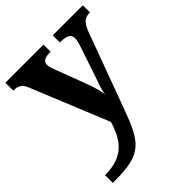

<svg xmlns="http://www.w3.org/2000/svg" viewBox="-218 -655 1015 1015"><g transform="rotate(-45 289.5 -148.0)"><path d="M27 182V240H44C241 240 278 194 348 0L499 -410C519 -464 538 -482 575 -483H579V-536H354V-483H358C402 -482 427 -472 427 -443C427 -431 422 -407 417 -394L351 -198C347 -188 331 -146 329 -118C326 -145 320 -173 301 -224L232 -407C228 -417 222 -435 222 -446C222 -474 245 -483 282 -483H285V-536H0V-477H4C32 -476 53 -470 68 -435L248 5C216 111 166 182 27 182Z"/></g></svg>

Font: Noto Serif Test
Style: Bold
Weight: 700
Version: Version 1.000